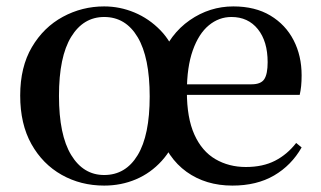

<svg xmlns="http://www.w3.org/2000/svg" viewBox="-20 -563 1003 599"><path d="M305 16Q232 16 172.5 -17.5Q113 -51 78 -113.5Q43 -176 43 -265Q43 -354 79.5 -416Q116 -478 176 -510.5Q236 -543 305 -543Q354 -543 399.5 -524Q445 -505 480.5 -468.5Q516 -432 533 -378H480Q510 -457 572 -500Q634 -543 708 -543Q776 -543 823.5 -514.5Q871 -486 896 -437.5Q921 -389 921 -328Q921 -309 919.5 -294.5Q918 -280 915 -267H494V-300H765Q794 -300 804.5 -316Q815 -332 815 -369Q815 -434 784.5 -472Q754 -510 702 -510Q663 -510 631.5 -484Q600 -458 581.5 -406Q563 -354 563 -277Q563 -195 586.5 -143Q610 -91 652 -66.5Q694 -42 747 -42Q800 -42 838 -61.5Q876 -81 904 -117L921 -103Q889 -47 835 -15.5Q781 16 705 16Q622 16 562 -27Q502 -70 475 -154L537 -153Q519 -99 484.5 -61Q450 -23 404 -3.5Q358 16 305 16ZM305 -17Q372 -17 409.5 -79Q447 -141 447 -262Q447 -384 409.5 -447Q372 -510 305 -510Q240 -510 202 -448Q164 -386 164 -264Q164 -142 202 -79.5Q240 -17 305 -17Z"/></svg>

Font: Noto Serif SC ExtraLight SemiBold
Style: Regular
Weight: 600
Version: Version 2.002-H1;hotconv 1.1.0;makeotfexe 2.6.0